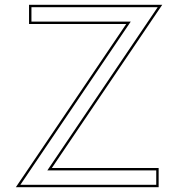

<svg xmlns="http://www.w3.org/2000/svg" viewBox="-20 -760 742 800"><path d="M141 -660H506L88 -42L46 20H81H121H601H641V-60H601H196L614 -678L656 -740H621H581H141H101V-660ZM524.8 -670H111V-730H637.1L177.2 -50H631V10H64.9Z"/></svg>

Font: Nordica Advanced
Style: RegularOL
Weight: 300
Version: Version 1.07